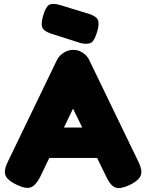

<svg xmlns="http://www.w3.org/2000/svg" viewBox="-20 -947 751 986"><path d="M690 -118Q705 -88 706 -67Q707 -46 693 -30Q679 -14 648 2Q600 25 574 16.5Q548 8 525 -41L355 -389L187 -40Q163 7 137 15.5Q111 24 64 1Q33 -14 18.5 -30Q4 -46 5 -67Q6 -88 21 -118L272 -638Q284 -662 307.5 -676.5Q331 -691 356 -691Q374 -691 389.5 -684.5Q405 -678 418 -666Q431 -654 439 -637ZM197 -136 273 -292H438L514 -136ZM397 -725 240 -775Q203 -788 196.5 -808Q190 -828 202 -868Q215 -912 232 -922Q249 -932 286 -922L439 -875Q476 -863 483.5 -842.5Q491 -822 478 -781Q465 -738 448.5 -728Q432 -718 397 -725Z"/></svg>

Font: Fredoka Light
Style: Regular
Weight: 300
Designer: Ben Nathan
Foundry: Milena B. Brandão, Ben Nathan
Version: Version 2.001